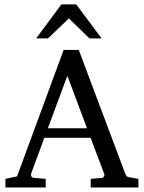

<svg xmlns="http://www.w3.org/2000/svg" viewBox="-20 -862 646 863"><path d="M436.5 -689.5H382.3L289.6 -779.3L195.8 -689.5H142.6L255.9 -842.3H322.8ZM602.1 -19.5H387.7V-58.1L439.9 -62.5Q444.8 -63.5 446.8 -68.8Q450.7 -74.7 449.2 -78.1L387.2 -242.7H179.2L119.6 -80.6Q119.1 -79.6 119.1 -78.1Q119.1 -64 132.3 -62.5L185.5 -58.1V-19.5H4.4V-58.1L56.6 -69.3L266.1 -637.7H334L542.5 -82.5Q547.4 -71.3 549.3 -69.8Q552.2 -66.9 561.5 -65.4L602.1 -58.1ZM371.1 -285.6 282.7 -521.5 195.3 -285.6Z"/></svg>

Font: Annapurna SIL
Style: Regular
Weight: 400
Designer: Peter Martin, Annie Olsen
Foundry: SIL International
Version: Version 2.000